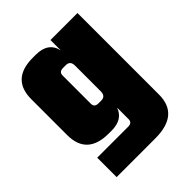

<svg xmlns="http://www.w3.org/2000/svg" viewBox="-180 -605 839 839"><g transform="rotate(-45 239.5 -185.0)"><path d="M272 -499H439V5Q439 129 292 129H53V9H244Q269 9 269 -13V-84Q250 -30 181 -30H163Q30 -30 30 -154V-375Q30 -499 163 -499H181Q258 -499 272 -435ZM225 -155H242Q269 -155 269 -185V-344Q269 -374 242 -374H225Q200 -374 200 -352V-177Q200 -155 225 -155Z"/></g></svg>

Font: Teko
Style: Bold
Weight: 700
Designer: Manushi Parikh, Jonny Pinhorn
Foundry: Indian Type Foundry
Version: Version 1.106;PS 1.0;hotconv 1.0.78;makeotf.lib2.5.61930; tt